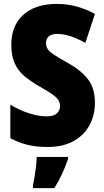

<svg xmlns="http://www.w3.org/2000/svg" viewBox="-20 -744 535 985"><path d="M467 -217Q467 -153 439 -101.5Q411 -50 357 -20Q303 10 225 10Q169 10 125 0Q81 -10 33 -35V-207Q81 -178 130 -162.5Q179 -147 219 -147Q255 -147 271.5 -162Q288 -177 288 -200Q288 -217 280 -230Q272 -243 250 -259Q228 -275 187 -298Q141 -324 107.5 -351.5Q74 -379 56 -418Q38 -457 38 -515Q38 -613 100 -668.5Q162 -724 272 -724Q325 -724 373.5 -710.5Q422 -697 467 -673L418 -524Q335 -570 275 -570Q244 -570 230 -557Q216 -544 216 -524Q216 -506 224.5 -492.5Q233 -479 256.5 -463.5Q280 -448 325 -423Q394 -385 430.5 -338.5Q467 -292 467 -217ZM329 72Q315 112 298.5 148Q282 184 259 221H149V207Q153 189 157.5 162Q162 135 165 108Q168 81 168 61H329Z"/></svg>

Font: Noto Sans Bengali Condensed Black
Style: Regular
Weight: 900
Width: 3
Designer: Joana Ranito - Universal Thirst; Jelle Bosma - Monotype Design Team
Foundry: Universal Thirst ehf.
Version: Version 3.000; ttfautohint (v1.8.4.7-5d5b)